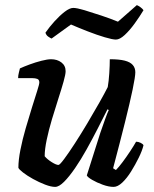

<svg xmlns="http://www.w3.org/2000/svg" viewBox="-20 -732 602 752"><path d="M196 0Q180 0 156.5 -9Q133 -18 109.5 -31Q86 -44 70 -56.5Q54 -69 52 -75Q52 -105 60 -145.5Q68 -186 80.5 -229Q93 -272 105 -310.5Q117 -349 125.5 -375.5Q134 -402 134 -409Q134 -420 126 -423Q118 -426 106 -426H51Q51 -437 54 -448Q57 -459 58 -464Q73 -471 96 -479.5Q119 -488 142.5 -494Q166 -500 180 -500Q204 -500 220.5 -487.5Q237 -475 237 -453Q237 -441 229 -412.5Q221 -384 208.5 -345.5Q196 -307 183.5 -265Q171 -223 163 -185Q155 -147 155 -120Q165 -108 182.5 -97Q200 -86 209 -86Q214 -86 231.5 -109.5Q249 -133 273 -170Q297 -207 322 -249Q347 -291 368.5 -329Q390 -367 402 -391Q406 -414 408 -445Q410 -476 410 -500Q447 -500 468.5 -494.5Q490 -489 500 -477.5Q510 -466 510 -449Q510 -432 499.5 -381.5Q489 -331 469.5 -253Q450 -175 423 -73L434 -66Q445 -77 460 -97Q475 -117 489.5 -139Q504 -161 513 -177Q522 -177 531 -172.5Q540 -168 542 -163Q537 -142 523.5 -114.5Q510 -87 493.5 -60.5Q477 -34 459 -17Q441 0 425 0Q406 0 382.5 -8.5Q359 -17 341 -27.5Q323 -38 320 -45L373 -212Q383 -241 392 -266Q401 -291 406 -301L401 -304Q384 -270 363 -229Q342 -188 319.5 -147.5Q297 -107 274 -73.5Q251 -40 231 -20Q211 0 196 0ZM434 -577Q421 -577 390.5 -586Q360 -595 324 -609Q288 -623 258 -636L182 -581Q177 -583 169 -588.5Q161 -594 158 -604Q174 -627 194 -649Q214 -671 233.5 -686Q253 -701 267 -701Q281 -701 311 -692Q341 -683 377 -671Q413 -659 442 -647L516 -712Q523 -709 530.5 -703.5Q538 -698 542 -692Q527 -667 507.5 -640Q488 -613 468.5 -595Q449 -577 434 -577Z"/></svg>

Font: Texturina Medium 12pt SemiBold
Style: Italic
Weight: 600
Italic angle: -11°
Version: Version 1.002